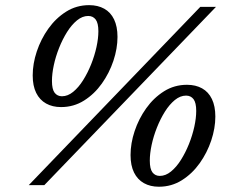

<svg xmlns="http://www.w3.org/2000/svg" viewBox="-20 -702 869 728"><path d="M89 0 739.5 -676H799L148 0ZM215 -337Q237 -337 257.5 -353.8Q278 -370.5 295.2 -398Q312.5 -425.5 325.5 -458Q338.5 -490.5 345.8 -523.5Q353 -556.5 353 -583.5Q353 -614.5 342.8 -628Q332.5 -641.5 314.5 -641.5Q292.5 -641.5 272 -624.8Q251.5 -608 234.2 -580.5Q217 -553 204 -520.2Q191 -487.5 184 -454.8Q177 -422 177 -395Q177 -363.5 187.2 -350.2Q197.5 -337 215 -337ZM318 -682.5Q351 -682.5 375.2 -669Q399.5 -655.5 412.5 -628.5Q425.5 -601.5 425.5 -562Q425.5 -518 410 -471.5Q394.5 -425 366.2 -385.2Q338 -345.5 298.8 -320.8Q259.5 -296 211.5 -296Q179 -296 154.8 -309.5Q130.5 -323 117.2 -349.8Q104 -376.5 104 -416Q104 -460.5 119.5 -507Q135 -553.5 163.2 -593.2Q191.5 -633 230.8 -657.8Q270 -682.5 318 -682.5ZM586 -35Q608 -35 628.5 -51.8Q649 -68.5 666.2 -96Q683.5 -123.5 696.5 -156Q709.5 -188.5 716.8 -221.5Q724 -254.5 724 -281.5Q724 -312.5 713.8 -326Q703.5 -339.5 685.5 -339.5Q663.5 -339.5 643 -322.8Q622.5 -306 605.2 -278.5Q588 -251 575 -218.2Q562 -185.5 555 -152.8Q548 -120 548 -93Q548 -61.5 558.2 -48.2Q568.5 -35 586 -35ZM689 -380.5Q722 -380.5 746.2 -367Q770.5 -353.5 783.5 -326.5Q796.5 -299.5 796.5 -260Q796.5 -216 781 -169.5Q765.5 -123 737.2 -83.2Q709 -43.5 669.8 -18.8Q630.5 6 582.5 6Q550 6 525.8 -7.5Q501.5 -21 488.2 -47.8Q475 -74.5 475 -114Q475 -158.5 490.5 -205Q506 -251.5 534.2 -291.2Q562.5 -331 601.8 -355.8Q641 -380.5 689 -380.5Z"/></svg>

Font: Newsreader 16pt 16pt Medium
Style: Italic
Weight: 500
Italic angle: -17°
Version: Version 1.003